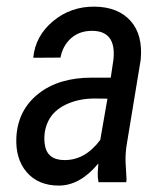

<svg xmlns="http://www.w3.org/2000/svg" viewBox="-20 -559 510 589"><path d="M282.2 0Q279.3 -14.6 279.8 -28.8L281.7 -57.6Q225.6 10.3 160.6 10.3Q97.2 10.3 61.8 -31Q26.4 -72.3 30.3 -140.1Q35.6 -222.2 97.9 -271.5Q160.2 -320.8 261.2 -320.8H319.8L328.1 -377Q336.9 -464.4 262.2 -464.4Q223.6 -464.4 198 -441.7Q172.4 -418.9 165.5 -382.3L82 -381.8Q88.4 -448.7 142.8 -494.1Q197.3 -539.6 271 -538.6Q342.3 -537.6 380.6 -494.9Q418.9 -452.1 411.6 -375.5L368.7 -115.2Q364.3 -87.4 365.2 -62L368.2 -8.3L367.2 0ZM178.2 -67.9Q241.7 -67.9 287.6 -129.9L309.6 -256.3L271 -256.8Q221.2 -256.8 182.6 -238.5Q144 -220.2 128.2 -187.7Q112.3 -155.3 117.2 -117.2Q123.5 -67.9 178.2 -67.9Z"/></svg>

Font: TypoPRO Roboto
Style: Italic
Weight: 400
Italic angle: -12°
Designer: Google
Version: Version 2.136; 2016